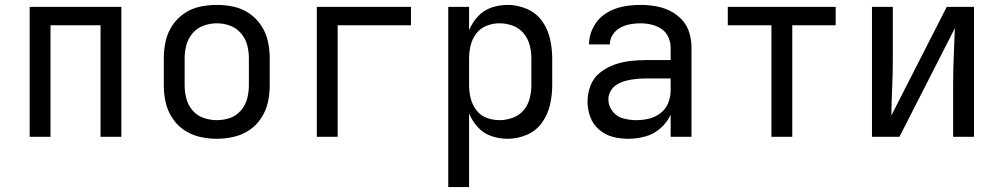

<svg xmlns="http://www.w3.org/2000/svg" viewBox="-20 -558 4072 783"><path d="M101 0H186V-455H390V0H475V-530H101Z M864 8Q899 8 933.5 0Q968 -8 997 -27.5Q1026 -47 1045.5 -77Q1065 -107 1072.5 -141Q1080 -175 1080 -210V-320Q1080 -355 1072.5 -389.5Q1065 -424 1045.5 -453.5Q1026 -483 997 -503Q968 -523 933.5 -530.5Q899 -538 864 -538Q829 -538 794.5 -530.5Q760 -523 731 -503Q702 -483 682.5 -453.5Q663 -424 655.5 -389.5Q648 -355 648 -320V-210Q648 -175 655.5 -141Q663 -107 682.5 -77Q702 -47 731 -27.5Q760 -8 794.5 0Q829 8 864 8ZM864 -68Q837 -68 810.5 -77Q784 -86 765.5 -107.5Q747 -129 740 -156Q733 -183 733 -210V-320Q733 -348 740 -374.5Q747 -401 765.5 -422.5Q784 -444 810.5 -453.5Q837 -463 864 -463Q892 -463 918 -453.5Q944 -444 962.5 -422.5Q981 -401 988 -374.5Q995 -348 995 -320V-210Q995 -183 988 -156Q981 -129 962.5 -107.5Q944 -86 918 -77Q892 -68 864 -68Z M1272 0H1357V-455H1656V-530H1272Z M1808 205H1893V-95Q1906 -64 1929 -39Q1952 -14 1984 -3Q2016 8 2050 8Q2090 8 2128 -8Q2166 -24 2190 -57.5Q2214 -91 2223 -130.5Q2232 -170 2232 -210V-320Q2232 -360 2223 -400Q2214 -440 2190 -473Q2166 -506 2128 -522Q2090 -538 2050 -538Q2016 -538 1984 -527Q1952 -516 1929 -491Q1906 -466 1893 -435V-530H1808ZM2017 -68Q1990 -68 1964.5 -77.5Q1939 -87 1922.5 -109Q1906 -131 1899.5 -157Q1893 -183 1893 -210V-320Q1893 -347 1899.5 -373.5Q1906 -400 1922.5 -421.5Q1939 -443 1964.5 -453Q1990 -463 2017 -463Q2044 -463 2070.5 -453.5Q2097 -444 2115 -422.5Q2133 -401 2140 -374.5Q2147 -348 2147 -320V-210Q2147 -183 2140 -156Q2133 -129 2115 -108Q2097 -87 2070.5 -77.5Q2044 -68 2017 -68Z M2542 8Q2577 8 2611.5 -1.5Q2646 -11 2673 -34.5Q2700 -58 2715 -90V0H2800V-364Q2800 -395 2791 -425Q2782 -455 2760.5 -478Q2739 -501 2711 -514.5Q2683 -528 2652.5 -533Q2622 -538 2591 -538Q2554 -538 2517.5 -530.5Q2481 -523 2449.5 -502.5Q2418 -482 2400 -448Q2382 -414 2382 -377H2467Q2467 -377 2467 -377Q2467 -377 2467 -377Q2467 -398 2479 -416.5Q2491 -435 2509.5 -445Q2528 -455 2549 -459Q2570 -463 2591 -463Q2613 -463 2635.5 -458Q2658 -453 2677 -440.5Q2696 -428 2705.5 -407Q2715 -386 2715 -364V-313H2613Q2580 -313 2547.5 -309Q2515 -305 2483.5 -293.5Q2452 -282 2426 -261Q2400 -240 2388 -208.5Q2376 -177 2376 -144Q2376 -112 2387 -81.5Q2398 -51 2423 -29.5Q2448 -8 2479 0Q2510 8 2542 8ZM2575 -68Q2548 -68 2521.5 -75Q2495 -82 2478 -104Q2461 -126 2461 -153Q2461 -172 2471.5 -189Q2482 -206 2499.5 -215.5Q2517 -225 2536 -229.5Q2555 -234 2574 -236Q2593 -238 2613 -238H2715V-189Q2715 -163 2705 -138Q2695 -113 2673.5 -96.5Q2652 -80 2626.5 -74Q2601 -68 2575 -68Z M3126 0H3211V-455H3388V-530H2948V-455H3126Z M3536 0H3648L3874 -443Q3872 -386 3869.5 -328Q3867 -270 3867 -212V0H3952V-530H3841L3615 -87Q3616 -145 3618.5 -202.5Q3621 -260 3621 -318V-530H3536Z"/></svg>

Font: Iosevka Sparkle
Style: Regular
Weight: 400
Designer: Belleve Invis
Foundry: Belleve Invis
Version: Version 4.5.0; ttfautohint (v1.8.3)